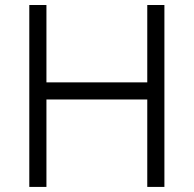

<svg xmlns="http://www.w3.org/2000/svg" viewBox="-20 -735 762 755"><path d="M559.1 -343.8H162.6V0H95.2V-715.3H162.6V-411.1H559.1V-715.3H626.5V0H559.1Z"/></svg>

Font: AnjaliOldLipi
Style: Regular
Weight: 400
Designer: Kevin & Siji
Foundry: Core : Kevin & Siji
Modification : Hiran Venugopalan
Opentype mlm2 support: Rajeesh Nambiar
New Feature Table : Santhosh
Version: Version 7.1.0+20221109